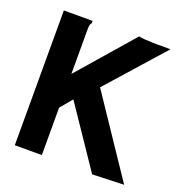

<svg xmlns="http://www.w3.org/2000/svg" viewBox="-117 -730 785 834"><g transform="rotate(20 275.0 -312.5)"><path d="M211 -274 165 -219V0H40V-623H173V-613Q168 -607 166.5 -600Q165 -593 165 -576V-375L386 -629Q397 -626 414.5 -625Q432 -624 448.5 -623.5Q465 -623 473 -623H533L302 -363L545 -1L399 4Z"/></g></svg>

Font: Inconsolata SemiExpanded ExtraBold
Style: Regular
Weight: 800
Width: 6
Monospace: yes
Designer: Raph Levien, Cyreal, Brenton Simpson
Foundry: Raph Levien, Cyreal, Google
Version: Version 3.001; ttfautohint (v1.8.2.53-6de2)